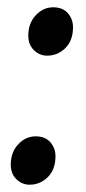

<svg xmlns="http://www.w3.org/2000/svg" viewBox="-20 -495 235 526"><path d="M57.5 -397.5Q57.5 -431.5 78 -453.2Q98.5 -475 125.5 -475Q152 -475 166 -458.8Q180 -442.5 180 -420.5Q180 -384 159 -363.2Q138 -342.5 109 -342.5Q88.5 -342.5 73 -357.5Q57.5 -372.5 57.5 -397.5ZM9.5 -44Q9.5 -78 30 -99.8Q50.5 -121.5 77.5 -121.5Q104 -121.5 118 -105.2Q132 -89 132 -67Q132 -30.5 111 -9.8Q90 11 61 11Q40.5 11 25 -4Q9.5 -19 9.5 -44Z"/></svg>

Font: Merriweather 144pt SemiBold
Style: Italic
Weight: 600
Italic angle: -7.8°
Version: Version 2.101